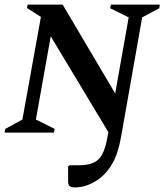

<svg xmlns="http://www.w3.org/2000/svg" viewBox="-25 -580 719 840"><path d="M-5 0 -2 -16 73 -57 154 -506 93 -545 96 -560H249L479 -171L538 -504L457 -544L460 -560H674L672 -544L597 -504L505 17Q492 91 468 133Q444 175 413 199Q389 218 360.5 229Q332 240 303 240Q286 240 279.5 234Q273 228 273 212V148L279 143H320Q379 143 405.5 117.5Q432 92 444 25L449 -2L197 -421L132 -57L214 -16L211 0Z"/></svg>

Font: Spectral SC SemiBold
Style: Italic
Weight: 600
Italic angle: -10°
Designer: Jean-Baptiste Levee
Foundry: Production Type
Version: Version 2.001